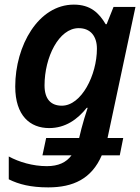

<svg xmlns="http://www.w3.org/2000/svg" viewBox="-20 -572 607 832"><path d="M189 240C297 240 377 203 421 101H499L514 26H446L567 -542H472L442 -467H438C409 -516 372 -552 300 -552C146 -552 46 -374 46 -197C46 -70 111 -17 193 -17C264 -17 316 -55 356 -105H360C351 -78 338 -36 333 -15L323 26H180L164 101H290C267 132 233 148 183 148C122 148 62 130 18 106V205C62 227 114 240 189 240ZM248 -114C201 -114 173 -142 173 -202C173 -324 235 -450 321 -450C373 -450 400 -414 400 -361C400 -247 333 -114 248 -114Z"/></svg>

Font: Noto Sans SemiBold
Style: Italic
Weight: 600
Italic angle: -12°
Designer: Monotype Design Team
Foundry: Monotype Imaging Inc.
Version: Version 2.013